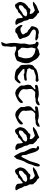

<svg xmlns="http://www.w3.org/2000/svg" viewBox="1266 -1724 698 3270"><g transform="rotate(90 1615.0 -89.0)"><path d="M75 4C80 4 85 3 90 2C106 -4 124 -13 136 -25C139 -28 143 -37 146 -39C158 -45 175 -45 187 -51C197 -56 204 -76 212 -80C214 -81 275 -130 276 -130C292 -122 288 -41 297 -32C315 -14 340 -1 367 -1C376 -1 385 -2 394 -5C404 -8 405 -21 395 -32C381 -48 361 -97 361 -104V-107C357 -121 346 -130 340 -142C329 -162 332 -184 324 -205C319 -219 307 -229 303 -243C302 -249 303 -300 301 -301C276 -326 255 -364 220 -375C197 -383 209 -407 181 -407C146 -384 112 -379 82 -364C63 -355 40 -334 22 -320C19 -318 10 -316 10 -312V-311C13 -303 23 -300 35 -300C58 -300 91 -311 99 -315C100 -316 100 -316 101 -316C108 -316 150 -335 156 -333C173 -327 187 -313 202 -298C205 -295 213 -280 214 -274C215 -272 218 -256 218 -254C218 -233 155 -264 142 -258C134 -254 117 -242 117 -230C117 -227 92 -215 86 -210C72 -200 57 -180 42 -167C31 -158 12 -105 12 -83C12 -80 24 -43 25 -41C29 -34 36 -37 39 -26C43 -8 57 4 75 4ZM96 -61C89 -61 82 -63 75 -67C70 -69 69 -77 69 -83V-89C74 -131 85 -127 118 -153C129 -163 143 -193 164 -193C187 -193 186 -203 206 -203C229 -203 255 -196 258 -180V-176C258 -168 251 -162 247 -156C228 -120 217 -133 187 -111C165 -96 131 -61 96 -61Z M540 -401C476 -401 448 -377 433 -319C430 -306 426 -299 426 -291C426 -284 428 -277 436 -266C440 -260 451 -259 458 -255C472 -247 482 -233 494 -222C502 -214 519 -213 528 -205C537 -198 537 -182 543 -173C550 -163 566 -150 566 -136C566 -113 526 -93 492 -89C488 -88 483 -88 479 -88C468 -88 459 -90 453 -94C448 -97 422 -123 414 -123H412C407 -120 405 -114 405 -108C405 -73 459 -4 482 -2C497 -1 506 0 513 0C530 0 532 -5 553 -26C568 -42 624 -42 645 -78C646 -80 646 -82 646 -85C646 -98 630 -118 628 -128C621 -168 605 -218 570 -244C547 -261 483 -281 483 -316V-322C488 -345 509 -352 536 -352C570 -352 613 -341 641 -341C653 -341 663 -343 668 -348C670 -350 670 -352 670 -354C670 -370 625 -393 606 -393C598 -393 591 -392 585 -391H584C569 -391 556 -396 540 -401Z M696 238V240H699C705 240 718 236 723 235C767 230 770 197 770 162V146C770 139 770 133 771 126C773 105 778 87 778 66V60C778 52 771 28 771 10C771 -1 773 -10 780 -13C785 -16 792 -17 799 -17C828 -17 867 4 890 10H896C924 10 991 -15 1007 -26C1022 -35 1026 -62 1032 -76C1049 -112 1057 -149 1057 -188C1057 -201 1056 -215 1054 -229C1052 -247 987 -365 967 -380C949 -394 925 -409 904 -418H903C902 -418 899 -416 898 -415C880 -405 851 -405 830 -397C814 -391 806 -376 791 -373C787 -372 742 -395 730 -398C710 -398 690 -392 690 -369V-365C692 -351 725 -346 727 -331C730 -306 739 -276 739 -249C739 -243 739 -237 738 -231C732 -201 721 -173 721 -142C721 -140 721 -138 722 -136C722 -124 724 -113 724 -101C724 -76 717 -51 714 -26C713 -24 713 -21 713 -19C712 -5 711 11 711 26C711 69 716 113 726 152V153C726 165 700 224 698 229C697 232 696 236 696 238ZM862 -46C844 -46 834 -53 819 -77C813 -86 803 -91 797 -100C793 -107 792 -117 792 -128C792 -153 800 -185 800 -204V-214C798 -234 790 -251 790 -273C790 -300 800 -319 808 -345C808 -346 810 -348 811 -348C812 -348 813 -346 814 -346C859 -335 874 -334 890 -327C901 -322 914 -311 924 -305C929 -301 934 -298 939 -293C972 -262 973 -200 973 -168C973 -143 962 -113 955 -91C951 -78 949 -59 935 -52C930 -50 925 -49 919 -49C912 -49 905 -50 899 -50C896 -50 893 -50 890 -49C879 -47 870 -46 862 -46Z M1302 10C1317 10 1330 8 1340 2C1344 -1 1400 -51 1400 -77C1400 -83 1397 -88 1391 -90C1390 -91 1389 -91 1388 -91C1371 -91 1336 -50 1328 -47C1320 -44 1305 -41 1292 -41C1284 -41 1275 -43 1270 -46C1247 -60 1153 -120 1153 -148C1153 -155 1158 -156 1163 -156H1165C1177 -156 1191 -157 1205 -157C1212 -157 1219 -157 1226 -156C1234 -154 1239 -144 1250 -144H1253C1263 -145 1273 -149 1283 -150C1303 -152 1354 -149 1354 -178C1354 -181 1354 -185 1352 -189C1350 -194 1343 -196 1335 -196C1320 -196 1299 -191 1290 -190C1284 -190 1277 -189 1270 -189C1233 -189 1199 -197 1161 -206C1154 -208 1144 -231 1141 -238V-241C1141 -251 1158 -264 1161 -273C1165 -286 1165 -303 1174 -315C1176 -317 1259 -346 1269 -348C1277 -350 1285 -350 1293 -350C1303 -350 1313 -349 1322 -349H1323C1330 -349 1339 -346 1347 -346C1349 -346 1352 -346 1354 -347C1368 -353 1373 -361 1373 -369C1373 -384 1357 -398 1338 -398C1325 -392 1316 -391 1307 -391H1290C1286 -391 1282 -391 1277 -390C1240 -386 1187 -374 1156 -354C1147 -349 1143 -337 1134 -331C1115 -318 1097 -308 1089 -286C1082 -268 1080 -250 1080 -231C1080 -213 1082 -195 1084 -178C1085 -172 1085 -167 1085 -161V-140C1085 -123 1086 -107 1093 -94C1103 -77 1118 -70 1133 -57C1143 -49 1147 -34 1157 -27C1181 -7 1219 2 1249 5C1262 7 1283 10 1302 10Z M1767 -417H1766C1757 -411 1745 -412 1735 -408C1719 -403 1700 -386 1681 -384H1675C1656 -384 1643 -392 1626 -396C1610 -399 1593 -400 1576 -400C1555 -400 1534 -398 1516 -395C1504 -392 1466 -391 1443 -382C1434 -377 1426 -370 1425 -361V-357C1425 -341 1435 -336 1447 -336C1462 -336 1482 -344 1494 -344C1498 -344 1502 -342 1502 -338C1504 -323 1435 -278 1428 -254C1424 -238 1423 -225 1423 -216C1423 -185 1436 -170 1438 -135V-132C1438 -125 1436 -116 1436 -107C1436 -104 1437 -102 1437 -99C1447 -73 1471 -54 1490 -34C1507 -13 1544 0 1571 0C1573 0 1575 0 1576 -1C1613 -3 1735 -58 1735 -104V-106C1734 -111 1727 -133 1723 -132C1691 -124 1648 -54 1608 -54C1604 -54 1601 -55 1598 -55C1584 -58 1571 -66 1558 -72C1536 -81 1509 -105 1501 -128C1499 -133 1498 -139 1498 -144C1498 -158 1502 -172 1502 -184C1502 -210 1496 -232 1495 -252C1494 -253 1494 -255 1494 -256C1494 -281 1502 -302 1532 -324C1536 -328 1540 -337 1546 -338C1552 -339 1560 -340 1567 -340C1585 -340 1602 -337 1618 -337C1622 -337 1626 -337 1629 -338C1643 -339 1656 -345 1670 -346C1697 -348 1706 -343 1732 -355C1742 -360 1756 -368 1764 -377C1767 -381 1773 -395 1773 -405C1773 -410 1772 -415 1767 -417Z M2133 -417H2132C2123 -411 2111 -412 2101 -408C2085 -403 2066 -386 2047 -384H2041C2022 -384 2009 -392 1992 -396C1976 -399 1959 -400 1942 -400C1921 -400 1900 -398 1882 -395C1870 -392 1832 -391 1809 -382C1800 -377 1792 -370 1791 -361V-357C1791 -341 1801 -336 1813 -336C1828 -336 1848 -344 1860 -344C1864 -344 1868 -342 1868 -338C1870 -323 1801 -278 1794 -254C1790 -238 1789 -225 1789 -216C1789 -185 1802 -170 1804 -135V-132C1804 -125 1802 -116 1802 -107C1802 -104 1803 -102 1803 -99C1813 -73 1837 -54 1856 -34C1873 -13 1910 0 1937 0C1939 0 1941 0 1942 -1C1979 -3 2101 -58 2101 -104V-106C2100 -111 2093 -133 2089 -132C2057 -124 2014 -54 1974 -54C1970 -54 1967 -55 1964 -55C1950 -58 1937 -66 1924 -72C1902 -81 1875 -105 1867 -128C1865 -133 1864 -139 1864 -144C1864 -158 1868 -172 1868 -184C1868 -210 1862 -232 1861 -252C1860 -253 1860 -255 1860 -256C1860 -281 1868 -302 1898 -324C1902 -328 1906 -337 1912 -338C1918 -339 1926 -340 1933 -340C1951 -340 1968 -337 1984 -337C1988 -337 1992 -337 1995 -338C2009 -339 2022 -345 2036 -346C2063 -348 2072 -343 2098 -355C2108 -360 2122 -368 2130 -377C2133 -381 2139 -395 2139 -405C2139 -410 2138 -415 2133 -417Z M2208 4C2213 4 2218 3 2223 2C2239 -4 2257 -13 2269 -25C2272 -28 2276 -37 2279 -39C2291 -45 2308 -45 2320 -51C2330 -56 2337 -76 2345 -80C2347 -81 2408 -130 2409 -130C2425 -122 2421 -41 2430 -32C2448 -14 2473 -1 2500 -1C2509 -1 2518 -2 2527 -5C2537 -8 2538 -21 2528 -32C2514 -48 2494 -97 2494 -104V-107C2490 -121 2479 -130 2473 -142C2462 -162 2465 -184 2457 -205C2452 -219 2440 -229 2436 -243C2435 -249 2436 -300 2434 -301C2409 -326 2388 -364 2353 -375C2330 -383 2342 -407 2314 -407C2279 -384 2245 -379 2215 -364C2196 -355 2173 -334 2155 -320C2152 -318 2143 -316 2143 -312V-311C2146 -303 2156 -300 2168 -300C2191 -300 2224 -311 2232 -315C2233 -316 2233 -316 2234 -316C2241 -316 2283 -335 2289 -333C2306 -327 2320 -313 2335 -298C2338 -295 2346 -280 2347 -274C2348 -272 2351 -256 2351 -254C2351 -233 2288 -264 2275 -258C2267 -254 2250 -242 2250 -230C2250 -227 2225 -215 2219 -210C2205 -200 2190 -180 2175 -167C2164 -158 2145 -105 2145 -83C2145 -80 2157 -43 2158 -41C2162 -34 2169 -37 2172 -26C2176 -8 2190 4 2208 4ZM2229 -61C2222 -61 2215 -63 2208 -67C2203 -69 2202 -77 2202 -83V-89C2207 -131 2218 -127 2251 -153C2262 -163 2276 -193 2297 -193C2320 -193 2319 -203 2339 -203C2362 -203 2388 -196 2391 -180V-176C2391 -168 2384 -162 2380 -156C2361 -120 2350 -133 2320 -111C2298 -96 2264 -61 2229 -61Z M2514 -405V-406H2511C2495 -406 2468 -405 2468 -386C2468 -384 2468 -382 2469 -380C2471 -369 2502 -371 2506 -357V-352C2506 -340 2500 -319 2500 -305V-301C2507 -250 2543 -204 2562 -158C2571 -135 2571 -108 2581 -83C2591 -62 2637 21 2644 21C2658 21 2656 6 2659 4C2696 -29 2680 -10 2699 -66C2708 -93 2715 -124 2728 -149C2742 -174 2758 -199 2768 -225C2779 -255 2782 -288 2800 -316C2805 -325 2815 -361 2815 -387C2815 -400 2813 -411 2807 -414C2802 -417 2799 -418 2795 -418C2770 -418 2761 -366 2755 -351C2743 -318 2736 -283 2724 -249C2719 -236 2654 -104 2648 -104H2645C2614 -104 2623 -168 2618 -187C2616 -199 2606 -208 2603 -220C2588 -269 2567 -384 2514 -405Z M2893 4C2898 4 2903 3 2908 2C2924 -4 2942 -13 2954 -25C2957 -28 2961 -37 2964 -39C2976 -45 2993 -45 3005 -51C3015 -56 3022 -76 3030 -80C3032 -81 3093 -130 3094 -130C3110 -122 3106 -41 3115 -32C3133 -14 3158 -1 3185 -1C3194 -1 3203 -2 3212 -5C3222 -8 3223 -21 3213 -32C3199 -48 3179 -97 3179 -104V-107C3175 -121 3164 -130 3158 -142C3147 -162 3150 -184 3142 -205C3137 -219 3125 -229 3121 -243C3120 -249 3121 -300 3119 -301C3094 -326 3073 -364 3038 -375C3015 -383 3027 -407 2999 -407C2964 -384 2930 -379 2900 -364C2881 -355 2858 -334 2840 -320C2837 -318 2828 -316 2828 -312V-311C2831 -303 2841 -300 2853 -300C2876 -300 2909 -311 2917 -315C2918 -316 2918 -316 2919 -316C2926 -316 2968 -335 2974 -333C2991 -327 3005 -313 3020 -298C3023 -295 3031 -280 3032 -274C3033 -272 3036 -256 3036 -254C3036 -233 2973 -264 2960 -258C2952 -254 2935 -242 2935 -230C2935 -227 2910 -215 2904 -210C2890 -200 2875 -180 2860 -167C2849 -158 2830 -105 2830 -83C2830 -80 2842 -43 2843 -41C2847 -34 2854 -37 2857 -26C2861 -8 2875 4 2893 4ZM2914 -61C2907 -61 2900 -63 2893 -67C2888 -69 2887 -77 2887 -83V-89C2892 -131 2903 -127 2936 -153C2947 -163 2961 -193 2982 -193C3005 -193 3004 -203 3024 -203C3047 -203 3073 -196 3076 -180V-176C3076 -168 3069 -162 3065 -156C3046 -120 3035 -133 3005 -111C2983 -96 2949 -61 2914 -61Z"/></g></svg>

Font: Ancial
Style: Regular
Weight: 400
Designer: Daytona Mess (Anne-Dauphine Borione)
Foundry: Daytona Mess (Anne-Dauphine Borione)
Version: Version 1.000;Glyphs 3.2 (3192)